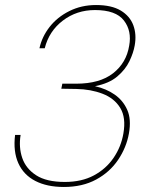

<svg xmlns="http://www.w3.org/2000/svg" viewBox="-20 -732 603 764"><path d="M234 12Q167 12 120.5 -12Q74 -36 53 -82.5Q32 -129 40 -195H62Q54 -146 68.5 -103.5Q83 -61 124 -34.5Q165 -8 238 -8Q305 -8 353.5 -34Q402 -60 432 -104Q462 -148 471 -201Q482 -264 458.5 -302.5Q435 -341 388 -359Q341 -377 284 -378L224 -379L228 -399H283Q377 -399 430 -440.5Q483 -482 494 -550Q505 -609 473 -650.5Q441 -692 358 -692Q285 -692 230 -650Q175 -608 158 -540H137Q147 -586 177.5 -625Q208 -664 256 -688Q304 -712 362 -712Q424 -712 460.5 -690Q497 -668 510.5 -631.5Q524 -595 516 -551Q511 -522 495 -488.5Q479 -455 446.5 -427.5Q414 -400 358 -389Q403 -379 436.5 -355.5Q470 -332 486.5 -294.5Q503 -257 493 -201Q483 -145 450 -96Q417 -47 362.5 -17.5Q308 12 234 12Z"/></svg>

Font: DM Sans 18pt Thin
Style: Italic
Weight: 250
Italic angle: -10°
Designer: Colophon Foundry, Jonny Pinhorn
Foundry: Colophon Foundry
Version: Version 4.004;gftools[0.9.30]